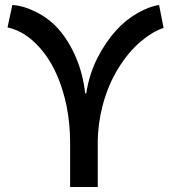

<svg xmlns="http://www.w3.org/2000/svg" viewBox="-20 -716 676 764"><path d="M213 -600Q254 -553 282 -488Q310 -423 319 -344H323Q335 -421 367.5 -485Q400 -549 443 -596Q480 -637 527.5 -664Q575 -691 613 -696L631 -605Q586 -590 538 -549Q490 -508 450 -443Q410 -378 388 -295Q369 -221 369 -148V28H259V-150Q259 -222 245 -294Q217 -427 153 -508.5Q89 -590 10 -607L29 -696Q72 -694 124 -668Q176 -642 213 -600Z"/></svg>

Font: Gmarket Sans TTF Medium
Style: Regular
Weight: 500
Designer: Creative Director : Sungho Lee; Art Director : Kiwoong Choi; Project Manager : Sori Yang, Jongwook Yoon; Font Designer :
Foundry: Sandoll Inc.
Version: Version 1.000;hotconv 1.0.109;makeotfexe 2.5.65596